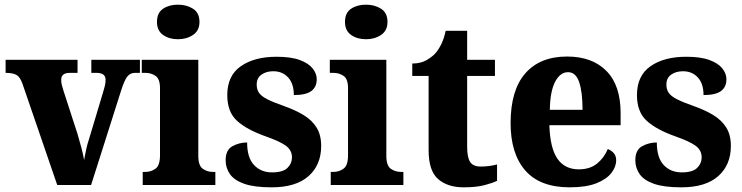

<svg xmlns="http://www.w3.org/2000/svg" viewBox="-20 -792 3177 822"><path d="M76 -434Q66 -462 51 -471Q36 -480 4 -480V-536H312V-480H278Q242 -480 242 -450Q242 -438 245 -427Q248 -416 251 -406L312 -218Q321 -187 328.5 -159Q336 -131 340 -107Q344 -128 349 -152Q354 -176 361 -196L421 -396Q426 -412 429 -424.5Q432 -437 432 -451Q432 -480 393 -480H371V-536H579V-480H557Q539 -480 526.5 -466Q514 -452 500 -409L370 0H225Z M742 -624Q704 -624 678 -642.5Q652 -661 652 -698Q652 -737 678 -754.5Q704 -772 742 -772Q779 -772 806.5 -754.5Q834 -737 834 -698Q834 -661 806.5 -642.5Q779 -624 742 -624ZM591 0V-56H602Q627 -56 646 -70Q665 -84 665 -127V-415Q665 -454 646 -467Q627 -480 603 -480H587V-536H829V-125Q829 -83 848 -69.5Q867 -56 892 -56H902V0Z M1143 10Q1069 10 1026 -5Q983 -20 964.5 -46.5Q946 -73 946 -106Q946 -150 975 -166Q1004 -182 1038 -182Q1038 -117 1067.5 -85.5Q1097 -54 1145 -54Q1191 -54 1210.5 -73Q1230 -92 1230 -118Q1230 -149 1204 -168Q1178 -187 1118 -208Q1036 -237 994.5 -275Q953 -313 953 -385Q953 -468 1011 -508.5Q1069 -549 1164 -549Q1226 -549 1263.5 -535Q1301 -521 1318.5 -499Q1336 -477 1336 -453Q1336 -419 1312.5 -402Q1289 -385 1238 -385Q1238 -434 1213.5 -460.5Q1189 -487 1150 -487Q1120 -487 1099.5 -472.5Q1079 -458 1079 -430Q1079 -409 1089 -394.5Q1099 -380 1124.5 -367Q1150 -354 1196 -338Q1244 -321 1279.5 -299.5Q1315 -278 1335 -246.5Q1355 -215 1355 -167Q1355 -86 1301 -38Q1247 10 1143 10Z M1547 -624Q1509 -624 1483 -642.5Q1457 -661 1457 -698Q1457 -737 1483 -754.5Q1509 -772 1547 -772Q1584 -772 1611.5 -754.5Q1639 -737 1639 -698Q1639 -661 1611.5 -642.5Q1584 -624 1547 -624ZM1396 0V-56H1407Q1432 -56 1451 -70Q1470 -84 1470 -127V-415Q1470 -454 1451 -467Q1432 -480 1408 -480H1392V-536H1634V-125Q1634 -83 1653 -69.5Q1672 -56 1697 -56H1707V0Z M1965 10Q1896 10 1855.5 -25.5Q1815 -61 1815 -149V-467H1745V-520Q1781 -520 1806 -534.5Q1831 -549 1845 -565Q1858 -580 1869.5 -603.5Q1881 -627 1888 -660H1980V-536H2099V-467H1980V-163Q1980 -119 1992.5 -99Q2005 -79 2038 -79Q2075 -79 2108 -88V-18Q2091 -9 2055 0.5Q2019 10 1965 10Z M2419 10Q2292 10 2229 -62Q2166 -134 2166 -265Q2166 -406 2229 -478Q2292 -550 2408 -550Q2515 -550 2576 -488.5Q2637 -427 2637 -308V-256H2332Q2335 -158 2366.5 -112.5Q2398 -67 2458 -67Q2506 -67 2536.5 -92Q2567 -117 2582 -154Q2598 -148 2608 -136Q2618 -124 2618 -106Q2618 -78 2597.5 -51.5Q2577 -25 2533.5 -7.5Q2490 10 2419 10ZM2474 -322Q2474 -398 2459.5 -440.5Q2445 -483 2412 -483Q2378 -483 2356.5 -441.5Q2335 -400 2334 -322Z M2897 10Q2823 10 2780 -5Q2737 -20 2718.5 -46.5Q2700 -73 2700 -106Q2700 -150 2729 -166Q2758 -182 2792 -182Q2792 -117 2821.5 -85.5Q2851 -54 2899 -54Q2945 -54 2964.5 -73Q2984 -92 2984 -118Q2984 -149 2958 -168Q2932 -187 2872 -208Q2790 -237 2748.5 -275Q2707 -313 2707 -385Q2707 -468 2765 -508.5Q2823 -549 2918 -549Q2980 -549 3017.5 -535Q3055 -521 3072.5 -499Q3090 -477 3090 -453Q3090 -419 3066.5 -402Q3043 -385 2992 -385Q2992 -434 2967.5 -460.5Q2943 -487 2904 -487Q2874 -487 2853.5 -472.5Q2833 -458 2833 -430Q2833 -409 2843 -394.5Q2853 -380 2878.5 -367Q2904 -354 2950 -338Q2998 -321 3033.5 -299.5Q3069 -278 3089 -246.5Q3109 -215 3109 -167Q3109 -86 3055 -38Q3001 10 2897 10Z"/></svg>

Font: Noto Serif Thai SemiCondensed ExtraBold
Style: Regular
Weight: 800
Width: 4
Designer: Monotype Design Team
Foundry: Monotype Imaging Inc.
Version: Version 2.002; ttfautohint (v1.8.4.7-5d5b)